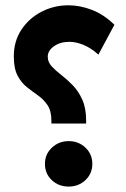

<svg xmlns="http://www.w3.org/2000/svg" viewBox="-20 -706 478 726"><path d="M32.2 -492.7Q32.2 -550.3 61 -593.8Q89.8 -637.2 137 -661.6Q184.1 -686 238.8 -686Q282.2 -686 327.4 -668.7Q372.6 -651.4 412.6 -612.3L352.1 -499.5Q323.7 -524.9 295.4 -536.4Q267.1 -547.9 242.7 -547.9Q208 -547.9 184.3 -531.2Q160.6 -514.6 160.6 -491.7Q160.6 -471.2 175.3 -455.3Q189.9 -439.5 211.7 -422.6Q233.4 -405.8 254.9 -383.8Q276.4 -361.8 291 -329.6Q305.7 -297.4 305.7 -250V-238.8H174.3V-249.5Q174.3 -286.6 159.9 -308.1Q145.5 -329.6 124.5 -344.5Q103.5 -359.4 82.3 -376Q61 -392.6 46.6 -419.7Q32.2 -446.8 32.2 -492.7ZM149.9 -86.4Q149.9 -123 176.3 -147.7Q202.6 -172.4 239.7 -172.4Q277.3 -172.4 303.2 -147.7Q329.1 -123 329.1 -86.4Q329.1 -49.3 303 -24.9Q276.9 -0.5 239.7 -0.5Q201.7 -0.5 175.8 -24.9Q149.9 -49.3 149.9 -86.4Z"/></svg>

Font: Vazirmatn RD UI ExtraBold
Style: Regular
Weight: 800
Designer: Saber Rastikerdar
Foundry: Saber Rastikerdar
Version: Version 33.003